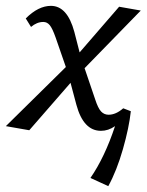

<svg xmlns="http://www.w3.org/2000/svg" viewBox="-32 -441 501 656"><path d="M389 -71 415 -61Q409 -5 388 68.5Q367 142 338 195L277 167Q326 96 361 -10Q338 6 313 6Q253 6 229 -83L209 -158L68 4L-12 -10L193 -212L158 -313Q147 -344 138 -355Q129 -366 116 -366Q94 -366 74 -349L56 -378Q99 -421 142 -421Q198 -421 222 -332L240 -262L375 -418L449 -405L257 -208L293 -102Q303 -71 313.5 -60Q324 -49 339 -49Q364 -49 389 -71Z"/></svg>

Font: Ysabeau Medium
Style: Italic
Weight: 500
Italic angle: -12°
Designer: Christian Thalmann (Catharsis Fonts)
Version: Version 0.003